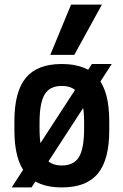

<svg xmlns="http://www.w3.org/2000/svg" viewBox="-20 -810 540 840"><path d="M31 10 382 -530H469L118 10ZM250 10Q143 10 93 -50.5Q43 -111 43 -240V-280Q43 -409 93 -469.5Q143 -530 250 -530Q358 -530 408 -469.5Q458 -409 458 -280V-240Q458 -111 408 -50.5Q358 10 250 10ZM250 -86Q303 -86 325.5 -123Q348 -160 348 -248V-273Q348 -360 325.5 -397Q303 -434 250 -434Q198 -434 175.5 -397Q153 -360 153 -273V-248Q153 -160 175.5 -123Q198 -86 250 -86ZM305 -570H200L291 -790H426Z"/></svg>

Font: M PLUS 1 Code Medium
Style: Regular
Weight: 500
Designer: Coji Morishita
Foundry: UNDERFOREST DESIGN
Version: Version 1.002